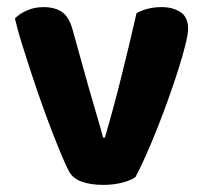

<svg xmlns="http://www.w3.org/2000/svg" viewBox="-20 -511 575 540"><path d="M435 -491Q466 -491 487.5 -477Q509 -463 509 -430Q509 -415 501.5 -385Q494 -355 482 -317Q470 -279 454.5 -235.5Q439 -192 422.5 -150.5Q406 -109 390 -73Q374 -37 361 -13Q349 -4 324.5 2.5Q300 9 270 9Q235 9 210 0Q185 -9 174 -29Q165 -46 152.5 -76Q140 -106 125.5 -143.5Q111 -181 96 -223.5Q81 -266 67 -308.5Q53 -351 41 -389.5Q29 -428 22 -459Q34 -472 55.5 -481.5Q77 -491 102 -491Q134 -491 154 -477.5Q174 -464 184 -428L228 -270Q240 -228 252 -187.5Q264 -147 270 -124H275Q298 -202 321 -294Q344 -386 364 -474Q395 -491 435 -491Z"/></svg>

Font: Baloo Paaji 2
Style: Bold
Weight: 700
Designer: Shuchita Grover, Noopur Datye and Ek Type
Foundry: Ek Type
Version: Version 1.640;hotconv 1.0.111;makeotfexe 2.5.65597; ttfautoh